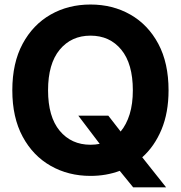

<svg xmlns="http://www.w3.org/2000/svg" viewBox="-20 -757 790 837"><path d="M374.5 9.8Q277.8 9.8 200.7 -34.2Q123.5 -78.1 78.6 -161.6Q33.7 -245.1 33.7 -363.3Q33.7 -482.4 78.6 -565.9Q123.5 -649.4 200.7 -693.4Q277.8 -737.3 374.5 -737.3Q471.2 -737.3 548.3 -693.4Q625.5 -649.4 670.2 -565.9Q714.8 -482.4 714.8 -363.3Q714.8 -266.1 684.1 -192.4Q653.3 -118.7 600.1 -71.3L704.1 59.6H560.5L502 -12.2Q442.9 9.8 374.5 9.8ZM374.5 -126Q395.5 -126 414.6 -129.9L321.3 -252.9H452.1L505.9 -183.6Q531.2 -213.9 545.2 -259Q559.1 -304.2 559.1 -363.3Q559.1 -479 508.8 -540.3Q458.5 -601.6 374.5 -601.6Q291 -601.6 240.2 -540.3Q189.5 -479 189.5 -363.3Q189.5 -248 240.2 -187Q291 -126 374.5 -126Z"/></svg>

Font: Inter Tight
Style: Bold
Weight: 700
Designer: Rasmus Andersson
Foundry: rsms
Version: Version 3.004; ttfautohint (v1.8.4.7-5d5b)